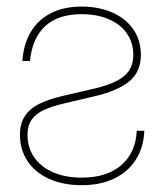

<svg xmlns="http://www.w3.org/2000/svg" viewBox="-20 -542 487 569"><path d="M46.4 -361.3Q49.8 -412.1 71.8 -448.2Q93.8 -484.4 131.8 -503.4Q169.9 -522.5 221.7 -522.5Q273.4 -522.5 313.5 -504.6Q353.5 -486.8 375.5 -454.3Q397.5 -421.9 397.5 -379.4Q397.5 -330.1 364.5 -302Q331.5 -273.9 262.7 -257.3L173.3 -236.3Q133.8 -227.1 110.1 -216.1Q86.4 -205.1 74 -187.5Q61.5 -169.9 61.5 -142.6Q61.5 -105 81.1 -76.2Q100.6 -47.4 137 -31.5Q173.3 -15.6 222.2 -15.6Q296.9 -15.6 339.6 -52.7Q382.3 -89.8 385.3 -154.3H407.7Q405.8 -106 383.1 -69.6Q360.4 -33.2 319.1 -13.2Q277.8 6.8 222.2 6.8Q167 6.8 125.5 -12Q84 -30.8 61.5 -64.7Q39.1 -98.6 39.1 -142.6Q39.1 -175.8 53.7 -198Q68.4 -220.2 96.2 -234.1Q124 -248 168.5 -258.3L258.8 -279.3Q318.4 -293 346.7 -315.7Q375 -338.4 375 -379.4Q375 -415.5 356 -442.9Q336.9 -470.2 302.2 -485.1Q267.6 -500 221.7 -500Q152.8 -500 114.3 -464.8Q75.7 -429.7 68.8 -361.3Z"/></svg>

Font: Intratopia Thin
Style: Regular
Weight: 100
Designer: Rasmus Andersson
Foundry: rsms
Version: Version 3.000;Glyphs 3.2.3 (3260)